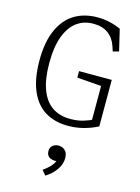

<svg xmlns="http://www.w3.org/2000/svg" viewBox="-158 -828 937 1287"><g transform="rotate(15 310.0 -184.0)"><path d="M51.5 -363Q51.5 -491.5 90 -576.5Q128.5 -661.5 196.2 -701.8Q264 -742 354 -742Q398 -742 438.5 -732.8Q479 -723.5 516.5 -706.5L551.5 -558.5L510.5 -547L499.5 -580.5Q482 -634 442 -663.5Q402 -693 341 -693.5Q274 -694.5 224.2 -658.2Q174.5 -622 147 -548Q119.5 -474 119.5 -364Q119.5 -252 147.2 -178.8Q175 -105.5 227.8 -70.5Q280.5 -35.5 356 -36.5Q400.5 -37 438.5 -47.8Q476.5 -58.5 509.5 -75.5L495 -35V-332L527 -301.5L326.5 -316.5V-361.5H553.5V-39Q509 -15.5 457 -1.8Q405 12 349 12Q256.5 12 190 -28.5Q123.5 -69 87.5 -152.8Q51.5 -236.5 51.5 -363ZM340.5 247.5 353.5 255.5Q341.5 261 326 261Q308 261 294.5 254.8Q281 248.5 273.8 236.5Q266.5 224.5 266.5 208.5Q266.5 184 283 170Q299.5 156 324 156Q351.5 156 369.8 174Q388 192 388 226.5Q388 270 359.5 309.2Q331 348.5 289 373.5L261.5 340.5Q282 326 297.2 312.2Q312.5 298.5 323.8 282.5Q335 266.5 340.5 247.5Z"/></g></svg>

Font: Monaspace Xenon Var
Style: Regular
Weight: 400
Designer: Riley Cran and the Lettermatic Team
Version: Version 1.000 (Monaspace Xenon Var)